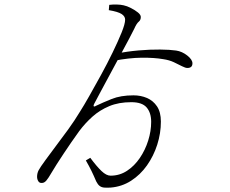

<svg xmlns="http://www.w3.org/2000/svg" viewBox="-20 -806 1040 870"><path d="M481 44Q464 45 452 44Q440 43 431.5 36.5Q423 30 416 16Q405 -10 394.5 -31.5Q384 -53 369 -79L389 -91Q418 -52 440 -31Q462 -10 481 -10Q522 -10 555.5 -32Q589 -54 613.5 -90Q638 -126 651.5 -169Q665 -212 665 -254Q665 -295 644.5 -319Q624 -343 575 -343Q518 -343 475 -325Q432 -307 399 -277.5Q366 -248 339 -212Q321 -187 303 -161Q285 -135 268.5 -110Q252 -85 237.5 -62.5Q223 -40 212 -21Q200 0 190.5 11.5Q181 23 170 23Q159 24 153.5 15Q148 6 148 -5Q148 -21 155 -34.5Q162 -48 187 -82Q204 -106 231.5 -142Q259 -178 289 -219.5Q319 -261 343 -301Q359 -326 384 -370Q409 -414 437.5 -466Q466 -518 490.5 -568.5Q515 -619 531 -658.5Q547 -698 547 -717Q547 -732 531 -742.5Q515 -753 473 -760L475 -784Q492 -786 509.5 -785.5Q527 -785 540 -782Q555 -779 573.5 -769.5Q592 -760 605 -749.5Q618 -739 618 -729Q618 -715 608.5 -707.5Q599 -700 588 -675Q581 -660 563.5 -627.5Q546 -595 523.5 -553Q501 -511 478 -468.5Q455 -426 436 -390.5Q417 -355 407 -336Q403 -329 404.5 -325Q406 -321 416 -327Q445 -341 486 -357.5Q527 -374 585 -374Q618 -374 646 -362Q674 -350 691.5 -324Q709 -298 709 -255Q709 -202 692.5 -150.5Q676 -99 646 -56.5Q616 -14 574 13Q532 40 481 44ZM829 -498Q820 -498 804.5 -506Q789 -514 768 -524Q747 -534 719 -538Q679 -545 622 -544.5Q565 -544 493 -530L507 -563Q556 -573 608 -577.5Q660 -582 705.5 -581.5Q751 -581 778 -577Q805 -573 828.5 -554.5Q852 -536 852 -519Q852 -498 829 -498Z"/></svg>

Font: Noto Serif JP ExtraLight ExtraLight
Style: Regular
Weight: 250
Version: Version 2.003-H1;hotconv 1.1.1;makeotfexe 2.6.0